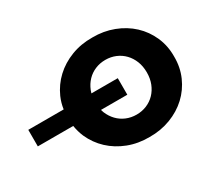

<svg xmlns="http://www.w3.org/2000/svg" viewBox="-363 -959 1340 1217"><g transform="rotate(-30 307.0 -350.0)"><path d="M-225 -410H34Q40 -454 58 -495Q88 -562 140.5 -611Q193 -660 264.5 -687.5Q336 -715 419 -714Q501 -715 573 -687.5Q645 -660 697.5 -611Q750 -562 779.5 -495Q809 -428 808 -350Q809 -272 779.5 -205Q750 -138 697.5 -89Q645 -40 573 -12.5Q501 15 419 14Q336 15 264.5 -12.5Q193 -40 140.5 -89Q88 -138 58 -205Q41 -245 34 -289H-225ZM608 -350Q608 -395 593.5 -431.5Q579 -468 553.5 -494.5Q528 -521 493.5 -535.5Q459 -550 419 -550Q379 -550 344.5 -535.5Q310 -521 284.5 -494.5Q259 -468 244 -431Q240 -421 237 -410H430V-289H237Q240 -278 244 -268Q259 -232 284.5 -205.5Q310 -179 344.5 -164.5Q379 -150 419 -150Q459 -150 493.5 -164.5Q528 -179 553.5 -205.5Q579 -232 593.5 -268.5Q608 -305 608 -350Z"/></g></svg>

Font: CMG Sans ExtraBold
Style: Regular
Weight: 800
Designer: Julieta Ulanovsky
Foundry: Julieta Ulanovsky
Version: Version 7.200